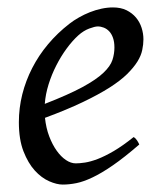

<svg xmlns="http://www.w3.org/2000/svg" viewBox="-20 -477 433 517"><path d="M190.9 -381.8Q174.8 -367.2 159.4 -346.2Q144 -325.2 131.6 -300.8Q119.1 -276.4 110.8 -249.8Q102.5 -223.1 100.6 -197.3Q164.6 -222.2 201.9 -242.4Q239.3 -262.7 258.3 -280.8Q277.3 -298.8 282.7 -315.4Q288.1 -332 288.1 -349.1Q288.1 -364.3 284.2 -375.2Q280.3 -386.2 273.9 -392.8Q267.6 -399.4 259.5 -402.6Q251.5 -405.8 243.2 -405.8Q235.4 -405.8 220.2 -400.1Q205.1 -394.5 190.9 -381.8ZM366.2 -371.1Q366.2 -357.4 363 -342.3Q359.9 -327.1 349.9 -311Q339.8 -294.9 322 -277.3Q304.2 -259.8 274.7 -241Q245.1 -222.2 202.6 -201.9Q160.2 -181.6 101.1 -159.7Q104 -132.3 112.5 -109.9Q121.1 -87.4 132.6 -71.3Q144 -55.2 157.5 -46.1Q170.9 -37.1 184.1 -37.1Q194.3 -37.1 209 -39.3Q223.6 -41.5 242.9 -48.8Q262.2 -56.2 286.4 -70.3Q310.5 -84.5 339.8 -107.9Q345.2 -105 349.4 -98.4Q353.5 -91.8 355 -87.9Q314.9 -53.2 284.2 -32Q253.4 -10.7 229.2 0.7Q205.1 12.2 185.8 16.1Q166.5 20 148.9 20Q132.8 20 112.3 11Q91.8 2 73.7 -17.8Q55.7 -37.6 43.2 -69.6Q30.8 -101.6 30.8 -147.9Q30.8 -186 40 -222.9Q49.3 -259.8 66.7 -293.7Q84 -327.6 109.4 -357.9Q134.8 -388.2 167 -413.1Q178.2 -421.9 192.4 -429.9Q206.5 -438 221.9 -444.1Q237.3 -450.2 253.2 -453.6Q269 -457 284.2 -457Q305.2 -457 320.6 -449.5Q335.9 -441.9 346.2 -429.7Q356.4 -417.5 361.3 -402.1Q366.2 -386.7 366.2 -371.1Z"/></svg>

Font: Gentium Plus Am
Style: Italic
Weight: 400
Italic angle: -8°
Designer: J. Victor Gaultney, Annie Olsen, Iska Routamaa, Becca Hirsbrunner
Foundry: SIL International
Version: Version 5.000